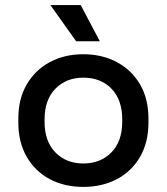

<svg xmlns="http://www.w3.org/2000/svg" viewBox="-20 -720 655 754"><path d="M307 14Q233 14 175.5 -16.5Q118 -47 85 -104Q52 -161 52 -239V-254Q52 -332 85 -388.5Q118 -445 175.5 -476Q233 -507 307 -507Q381 -507 439 -476Q497 -445 530 -388.5Q563 -332 563 -254V-239Q563 -161 530 -104Q497 -47 439 -16.5Q381 14 307 14ZM307 -78Q375 -78 417.5 -121.5Q460 -165 460 -242V-251Q460 -328 418 -371.5Q376 -415 307 -415Q240 -415 197.5 -371.5Q155 -328 155 -251V-242Q155 -165 197.5 -121.5Q240 -78 307 -78ZM279 -558 178 -700H297L372 -558Z"/></svg>

Font: Space Grotesk Light Medium
Style: Regular
Weight: 500
Version: Version 2.000